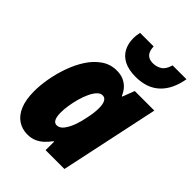

<svg xmlns="http://www.w3.org/2000/svg" viewBox="-230 -896 1013 1013"><g transform="rotate(45 276.0 -390.0)"><path d="M163.6 9.8Q125 9.8 94 -10.5Q63 -30.8 45.4 -72.3Q27.8 -113.8 27.8 -178.7Q27.8 -220.2 36.6 -271.2Q45.4 -322.3 63.5 -373.5Q81.5 -424.8 109.1 -467.8Q136.7 -510.7 174.6 -536.9Q212.4 -563 260.3 -563Q286.6 -563 307.9 -554.4Q329.1 -545.9 345.7 -529.1Q362.3 -512.2 373.5 -485.8H377L402.8 -553.2H548.8L431.2 0H290.5L291 -63H287.1Q271.5 -42 253.9 -25.6Q236.3 -9.3 214.6 0.2Q192.9 9.8 163.6 9.8ZM238.8 -133.8Q260.3 -133.8 276.9 -155.3Q293.5 -176.8 305.2 -208.7Q316.9 -240.7 322.8 -272.5Q329.6 -303.2 331.5 -322Q333.5 -340.8 333.5 -355.5Q333.5 -385.3 325 -401.4Q316.4 -417.5 298.8 -417.5Q283.2 -417.5 269.3 -402.8Q255.4 -388.2 243.9 -363.8Q232.4 -339.4 224.1 -310.1Q215.8 -280.8 211.2 -251.2Q206.5 -221.7 206.5 -196.8Q206.5 -166 214.6 -149.9Q222.7 -133.8 238.8 -133.8ZM353 -608.9Q301.3 -608.9 267.3 -626Q233.4 -643.1 216.8 -673.8Q200.2 -704.6 200.2 -745.6Q200.2 -756.8 201.9 -768.3Q203.6 -779.8 205.6 -790H307.1Q307.1 -770 313.5 -755.1Q319.8 -740.2 333 -732.2Q346.2 -724.1 365.7 -724.1Q393.6 -724.1 415.5 -737.8Q437.5 -751.5 448.2 -790H551.8Q536.6 -702.1 486.6 -655.5Q436.5 -608.9 353 -608.9Z"/></g></svg>

Font: Open Sans SemiCondensed ExtraBold
Style: Italic
Weight: 800
Width: 4
Italic angle: -12°
Designer: Monotype Design Team
Foundry: Monotype Imaging Inc.
Version: Version 3.003